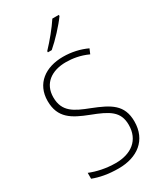

<svg xmlns="http://www.w3.org/2000/svg" viewBox="-235 -1086 958 1131"><g transform="rotate(-30 244.5 -521.0)"><path d="M368 -993V-1001H324C294 -955 245 -895 202 -850V-842H228C275 -882 336 -948 368 -993ZM440 -235C440 -349 370 -386 256 -431C163 -467 97 -497 97 -596C97 -690 167 -739 264 -739C309 -739 360 -731 412 -707L426 -740C379 -762 324 -775 265 -775C146 -775 57 -712 57 -594C57 -478 130 -439 233 -399C343 -357 401 -326 401 -234C401 -131 328 -77 223 -77C157 -77 96 -91 50 -110V-70C94 -53 150 -41 222 -41C349 -41 440 -108 440 -235Z"/></g></svg>

Font: Noto Sans Tamil UI SemiCondensed ExtraLight
Style: Regular
Weight: 200
Width: 4
Designer: Jelle Bosma - Monotype Design Team
Foundry: Monotype Imaging Inc.
Version: Version 2.004